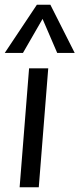

<svg xmlns="http://www.w3.org/2000/svg" viewBox="-24 -792 336 812"><path d="M99 -503H180L140 0H59ZM-4 -568 132 -772H189L292 -568H218L156 -712L73 -568Z"/></svg>

Font: Muli
Style: Italic
Weight: 400
Italic angle: -4.541°
Designer: Vernon Adams
Foundry: Vernon Adams
Version: Version 2.001